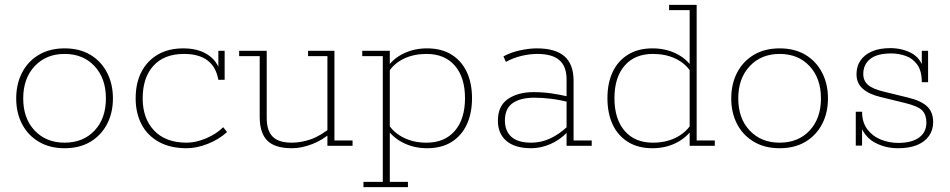

<svg xmlns="http://www.w3.org/2000/svg" viewBox="-20 -603 3929 794"><path d="M247 10Q186 10 141 -16.5Q96 -43 71.5 -89.5Q47 -136 47 -196Q47 -256 71.5 -303Q96 -350 141 -376.5Q186 -403 247 -403Q309 -403 353.5 -376.5Q398 -350 422.5 -303Q447 -256 447 -196Q447 -136 422.5 -89.5Q398 -43 353.5 -16.5Q309 10 247 10ZM247 -13Q324 -13 371 -63Q418 -113 418 -196Q418 -279 371 -329.5Q324 -380 247 -380Q171 -380 123.5 -329.5Q76 -279 76 -196Q76 -113 123.5 -63Q171 -13 247 -13Z M752 10Q684 10 636.5 -16.5Q589 -43 565 -89.5Q541 -136 541 -196Q541 -260 565 -306Q589 -352 633 -377.5Q677 -403 738 -403Q779 -403 810 -391.5Q841 -380 862 -358Q883 -336 892 -303L883 -301V-393H909V-273H883Q864 -380 741 -380Q659 -380 614.5 -331Q570 -282 570 -196Q570 -113 617.5 -63Q665 -13 752 -13Q790 -13 832.5 -31Q875 -49 903 -77L919 -57Q885 -26 839 -8Q793 10 752 10Z M1187 10Q1117 10 1085.5 -21.5Q1054 -53 1054 -120V-371H969V-393H1083V-115Q1083 -63 1107.5 -38Q1132 -13 1187 -13Q1225 -13 1265.5 -27Q1306 -41 1355 -81L1334 -59V-371H1254V-393H1363V-22H1438V0H1334V-52L1352 -57Q1315 -24 1271 -7Q1227 10 1187 10Z M1478 -393H1592V-332L1581 -324Q1607 -362 1650.5 -382.5Q1694 -403 1746 -403Q1806 -403 1847.5 -377Q1889 -351 1910.5 -305Q1932 -259 1932 -197Q1932 -135 1910.5 -88.5Q1889 -42 1847.5 -16Q1806 10 1746 10Q1694 10 1650.5 -11Q1607 -32 1581 -69L1592 -61V149H1667V171H1483V149H1563V-371H1478ZM1744 -13Q1819 -13 1861 -62Q1903 -111 1903 -197Q1903 -283 1861 -331.5Q1819 -380 1744 -380Q1692 -380 1651.5 -361Q1611 -342 1588 -307L1592 -325V-68L1588 -86Q1611 -52 1651.5 -32.5Q1692 -13 1744 -13Z M2177 10Q2110 10 2074.5 -20Q2039 -50 2039 -104Q2039 -165 2080.5 -193.5Q2122 -222 2186 -222Q2224 -222 2259.5 -217Q2295 -212 2337 -202L2323 -195V-275Q2323 -328 2293.5 -354Q2264 -380 2202 -380Q2171 -380 2137 -372Q2103 -364 2072 -347L2062 -370Q2094 -387 2131.5 -395Q2169 -403 2200 -403Q2277 -403 2314.5 -370Q2352 -337 2352 -269V-22H2427V0H2323V-59L2327 -57Q2294 -23 2254.5 -6.5Q2215 10 2177 10ZM2177 -13Q2217 -13 2254.5 -30Q2292 -47 2328 -81L2323 -68V-190L2338 -179Q2296 -190 2259 -194.5Q2222 -199 2190 -199Q2132 -199 2100 -176.5Q2068 -154 2068 -105Q2068 -61 2095 -37Q2122 -13 2177 -13Z M2678 10Q2619 10 2577 -16Q2535 -42 2513.5 -88.5Q2492 -135 2492 -197Q2492 -259 2513.5 -305Q2535 -351 2577 -377Q2619 -403 2678 -403Q2731 -403 2774 -382.5Q2817 -362 2843 -324L2832 -332V-561H2747V-583H2861V-22H2936V0H2832V-61L2843 -69Q2817 -32 2774 -11Q2731 10 2678 10ZM2680 -13Q2732 -13 2772.5 -32.5Q2813 -52 2836 -86L2832 -68V-325L2836 -307Q2813 -342 2772.5 -361Q2732 -380 2680 -380Q2605 -380 2563 -331.5Q2521 -283 2521 -197Q2521 -111 2563 -62Q2605 -13 2680 -13Z M3204 10Q3143 10 3098 -16.5Q3053 -43 3028.5 -89.5Q3004 -136 3004 -196Q3004 -256 3028.5 -303Q3053 -350 3098 -376.5Q3143 -403 3204 -403Q3266 -403 3310.5 -376.5Q3355 -350 3379.5 -303Q3404 -256 3404 -196Q3404 -136 3379.5 -89.5Q3355 -43 3310.5 -16.5Q3266 10 3204 10ZM3204 -13Q3281 -13 3328 -63Q3375 -113 3375 -196Q3375 -279 3328 -329.5Q3281 -380 3204 -380Q3128 -380 3080.5 -329.5Q3033 -279 3033 -196Q3033 -113 3080.5 -63Q3128 -13 3204 -13Z M3694 10Q3639 10 3595 -15Q3551 -40 3533 -98L3545 -105V-1H3519V-141H3545Q3545 -97 3567 -68Q3589 -39 3623.5 -25.5Q3658 -12 3694 -12Q3750 -12 3780.5 -34Q3811 -56 3811 -96Q3811 -128 3794 -146Q3777 -164 3723 -177L3621 -202Q3574 -213 3548 -236Q3522 -259 3522 -296Q3522 -329 3538.5 -353Q3555 -377 3586 -390.5Q3617 -404 3662 -404Q3709 -404 3748 -384Q3787 -364 3801 -314L3792 -309V-393H3818V-263H3792Q3792 -310 3773 -336Q3754 -362 3725 -372Q3696 -382 3666 -382Q3607 -382 3578.5 -359Q3550 -336 3550 -297Q3550 -269 3569.5 -252Q3589 -235 3635 -224L3737 -199Q3790 -186 3814.5 -162.5Q3839 -139 3839 -98Q3839 -65 3821.5 -40.5Q3804 -16 3772 -3Q3740 10 3694 10Z"/></svg>

Font: Rokkitt Thin
Style: Regular
Weight: 250
Version: Version 3.103